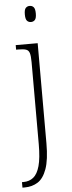

<svg xmlns="http://www.w3.org/2000/svg" viewBox="-64 -773 391 1045"><g transform="rotate(-5 131.5 -251.0)"><path d="M140 -654Q127 -654 118.5 -663Q110 -672 110 -698Q110 -724 118.5 -733Q127 -742 140 -742Q153 -742 161.5 -733Q170 -724 170 -698Q170 -672 161.5 -663Q153 -654 140 -654ZM15 240V210H23Q55 210 77.5 192Q100 174 112 131Q124 88 124 12V-436Q124 -470 119 -486Q114 -502 99.5 -506.5Q85 -511 59 -511H46V-536H166V11Q166 101 148 151Q130 201 99 220.5Q68 240 28 240Z"/></g></svg>

Font: Noto Serif Khmer SemiCondensed ExtraLight
Style: Regular
Weight: 200
Width: 4
Designer: Danh Hong and the Monotype Design Team
Foundry: Monotype Imaging Inc.
Version: Version 2.004; ttfautohint (v1.8.4.7-5d5b)